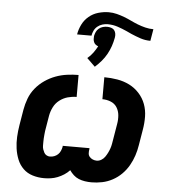

<svg xmlns="http://www.w3.org/2000/svg" viewBox="-57 -898 865 958"><g transform="rotate(5 375.0 -418.5)"><path d="M199 8Q169 8 141.5 -0.5Q114 -9 94.5 -28Q75 -47 64.5 -73Q54 -99 50 -127.5Q46 -156 47.5 -185.5Q49 -215 54 -245L67 -323Q72 -352 82.5 -380Q93 -408 112.5 -432Q132 -456 157.5 -473.5Q183 -491 211 -501.5Q239 -512 268.5 -516Q298 -520 326 -520V-410Q304 -410 282 -404Q260 -398 241 -383.5Q222 -369 211.5 -348Q201 -327 197 -305L184 -227Q183 -218 182 -208.5Q181 -199 180.5 -189.5Q180 -180 180 -171Q180 -162 180 -152.5Q180 -143 183 -134.5Q186 -126 190 -118.5Q194 -111 202 -106.5Q210 -102 219 -102Q230 -102 240.5 -106Q251 -110 259 -117.5Q267 -125 271.5 -135.5Q276 -146 278 -156V-161H412V-156Q410 -146 410.5 -135.5Q411 -125 417.5 -117.5Q424 -110 433.5 -106Q443 -102 453 -102Q465 -102 476 -108.5Q487 -115 494 -125Q501 -135 506.5 -146Q512 -157 516 -168.5Q520 -180 522 -191.5Q524 -203 526 -215L539 -293Q543 -315 541 -337Q539 -359 528 -376.5Q517 -394 497 -402Q477 -410 455 -410V-520Q488 -520 520.5 -514.5Q553 -509 581 -495Q609 -481 630.5 -457.5Q652 -434 663 -404.5Q674 -375 674.5 -342Q675 -309 669 -275L656 -197Q652 -171 643.5 -145Q635 -119 621 -94.5Q607 -70 587 -50Q567 -30 542 -16.5Q517 -3 490 2.5Q463 8 437 8Q420 8 403.5 5.5Q387 3 372.5 -3Q358 -9 346.5 -19.5Q335 -30 326 -43Q314 -30 298.5 -20Q283 -10 266.5 -3.5Q250 3 233 5.5Q216 8 199 8ZM301 -721Q305 -746 317 -770.5Q329 -795 350 -812.5Q371 -830 397.5 -837.5Q424 -845 449 -845Q470 -845 489.5 -840Q509 -835 527.5 -828Q546 -821 563.5 -812.5Q581 -804 599 -797Q617 -790 637 -785Q657 -780 678 -780L668 -721Q642 -721 618 -729Q594 -737 571 -747L545 -759Q523 -769 499 -777Q475 -785 449 -785Q436 -785 422.5 -781Q409 -777 398 -768Q387 -759 381 -746.5Q375 -734 373 -721ZM403 -568 362 -608Q378 -621 390 -637.5Q402 -654 411 -671Q403 -674 397.5 -678.5Q392 -683 389 -690Q386 -697 385.5 -705Q385 -713 386 -721Q388 -731 392.5 -741Q397 -751 406 -758.5Q415 -766 426 -769Q437 -772 447 -772Q457 -772 467 -769Q477 -766 483 -758.5Q489 -751 490.5 -741Q492 -731 490 -721Q486 -699 479 -678.5Q472 -658 461 -638Q450 -618 435 -600.5Q420 -583 403 -568Z"/></g></svg>

Font: Iosevka Etoile Extrabold
Style: Italic
Weight: 800
Italic angle: -9°
Designer: Belleve Invis
Foundry: Belleve Invis
Version: Version 22.1.2; ttfautohint (v1.8.4)